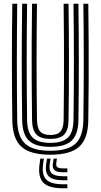

<svg xmlns="http://www.w3.org/2000/svg" viewBox="-20 -820 539 1029"><path d="M250 9.2Q142 9.2 94.6 -33.8Q47.2 -76.8 46 -175.5Q45 -249.2 44.4 -325.8Q43.8 -402.2 43.8 -480.8Q43.8 -559.2 44.2 -639.2Q44.8 -719.2 46 -800H72.2Q71.5 -725 70.9 -647.2Q70.2 -569.5 70.2 -490.6Q70.2 -411.8 70.8 -332.8Q71.2 -253.8 72.2 -176Q73.5 -88 114.8 -50Q156 -12 250 -12Q343.5 -12 384.5 -50Q425.5 -88 426.8 -176Q427.8 -253.2 428.4 -331.4Q429 -409.5 429 -487.9Q429 -566.2 428.4 -644.5Q427.8 -722.8 426.8 -800H453.2Q454.8 -697 455.2 -592.6Q455.8 -488.2 455.2 -383.6Q454.8 -279 453.2 -175.5Q451.8 -76.8 404.6 -33.8Q357.5 9.2 250 9.2ZM250 -33Q170 -33 135 -66.4Q100 -99.8 98.8 -176.2Q97.8 -255.5 97.1 -333.9Q96.5 -412.2 96.5 -490Q96.5 -567.8 97.1 -645.2Q97.8 -722.8 98.8 -800H125.2Q124.2 -723.2 123.6 -645.8Q123 -568.2 123 -490.1Q123 -412 123.6 -333.6Q124.2 -255.2 125.2 -176.5Q126.2 -111 155.1 -82.6Q184 -54.2 250 -54.2Q315.2 -54.2 344.1 -82.6Q373 -111 373.8 -176.5Q375 -254 375.5 -332Q376 -410 376 -488.2Q376 -566.5 375.5 -644.6Q375 -722.8 373.8 -800H400.2Q401.5 -721.5 402 -643.4Q402.5 -565.2 402.5 -487.2Q402.5 -409.2 402 -331.5Q401.5 -253.8 400.2 -176.2Q399.2 -99.8 364.2 -66.4Q329.2 -33 250 -33ZM250 -75.5Q198.2 -75.5 175.4 -99Q152.5 -122.5 151.8 -177Q150.2 -282.5 149.8 -386.2Q149.2 -490 149.8 -593.4Q150.2 -696.8 151.8 -800H178.2Q177.2 -725 176.6 -647.2Q176 -569.5 176 -490.8Q176 -412 176.6 -333.2Q177.2 -254.5 178.2 -177.2Q178.8 -134.2 195.4 -115.4Q212 -96.5 250 -96.5Q287.8 -96.5 304.1 -115.4Q320.5 -134.2 321 -177.2Q322.5 -281 322.9 -385Q323.2 -489 322.8 -593Q322.2 -697 321 -800H347.2Q348.5 -721.2 349 -643.1Q349.5 -565 349.5 -487.2Q349.5 -409.5 349 -332Q348.5 -254.5 347.2 -177Q346.8 -122.5 324 -99Q301.2 -75.5 250 -75.5ZM214.8 30 210.5 63.5Q203.8 118.5 228.6 143Q253.5 167.5 317.5 167.5H341V189H317.5Q242.2 189 212.8 159.5Q183.2 130 191.5 63.5L196 30ZM285 30 281.5 55Q279.5 69.5 287.8 76Q296 82.5 317.5 82.5H341V103.2H317.5Q284.5 103.2 271.9 91.8Q259.2 80.2 263.5 55L267.8 30ZM250.8 30 246.5 59.2Q241.2 94 257.9 109.2Q274.5 124.5 317.5 124.5H341V146H317.5Q263 146 241.9 125.6Q220.8 105.2 227.5 59.2L232 30Z"/></svg>

Font: Big Shoulders Inline Text Thin ExtraBold
Style: Regular
Weight: 800
Version: Version 2.002